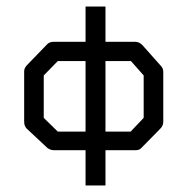

<svg xmlns="http://www.w3.org/2000/svg" viewBox="-20 -617 580 588"><path d="M64 -419 125 -482Q132 -489 145 -489H242V-597H303V-489H394Q406 -489 416 -479L472 -416Q480 -408 480 -397V-244Q480 -232 471 -223L413 -164Q407 -157 395.5 -157H392H303V-49H242V-157H145Q134.5 -157 125 -164L63 -222Q54 -230 54 -244V-399Q54 -409 64 -419ZM114 -386V-256L157 -214H242V-430H157ZM303 -214H380L420 -256V-386L381 -430H303Z"/></svg>

Font: ibm3270
Style: Regular
Weight: 400
Monospace: yes
Version: Version 2.0.3